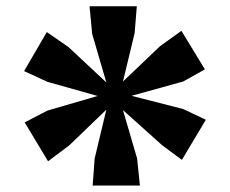

<svg xmlns="http://www.w3.org/2000/svg" viewBox="-20 -881 721 603"><path d="M57.6 -496.6 128.9 -533.7 286.6 -579.6 128.9 -624 55.7 -657.7 127 -780.3 194.8 -733.4 314 -622.1 269.5 -774.4 261.2 -861.3H409.7L402.8 -776.9L366.2 -625L482.4 -735.8L549.8 -784.2L623.5 -663.1L555.2 -625L393.1 -580.1L555.2 -538.6L626.5 -504.9L551.3 -378.9L489.3 -424.8L366.2 -535.2L410.6 -383.3L419.4 -298.3H271L277.3 -383.3L314 -536.6L197.3 -424.3L130.9 -374.5Z"/></svg>

Font: Merriweather UltraBold
Style: Regular
Weight: 900
Designer: Eben Sorkin ( sorkintype@gmail.com )
Foundry: Eben Sorkin
Version: Version 1.570; ttfautohint (v1.3) -l 8 -r 32 -G 0 -x 0 -H 60